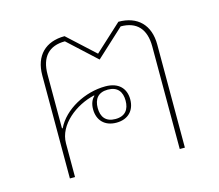

<svg xmlns="http://www.w3.org/2000/svg" viewBox="-84 -653 863 758"><g transform="rotate(-15 348.0 -274.0)"><path d="M113 0H134V-138C134 -214 214 -275 290 -292L291 -290C279 -279 272 -262 272 -240C272 -195 300 -165 348 -165C396 -165 424 -195 424 -240C424 -285 396 -315 342 -315C259 -315 170 -268 137 -199H134V-419C134 -491 169 -528 234 -528L348 -423L462 -528C527 -528 562 -491 562 -419V0H583V-421C583 -502 536 -548 458 -548L348 -447L238 -548C160 -548 113 -502 113 -421ZM348 -180C308 -180 291 -204 291 -240C291 -276 308 -300 348 -300C388 -300 405 -276 405 -240C405 -204 388 -180 348 -180Z"/></g></svg>

Font: IBM Plex Thai Looped Thin
Style: Regular
Weight: 100
Designer: Mike Abbink, Paul van der Laan, Pieter van Rosmalen, Ben Mitchell, Mark Frömberg
Foundry: Bold Monday
Version: Version 1.0